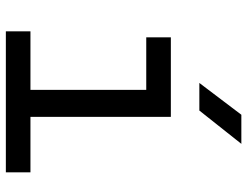

<svg xmlns="http://www.w3.org/2000/svg" viewBox="-112 -712 825 640"><g transform="rotate(90 300.0 -392.5)"><path d="M85 0V-82H280V-468H105V-550H370V-82H555V0ZM257 -645 363 -785H460L349 -645Z"/></g></svg>

Font: JetBrainsMono Nerd Font Mono
Style: Regular
Weight: 400
Monospace: yes
Designer: Philipp Nurullin, Konstantin Bulenkov
Foundry: JetBrains
Version: Version 2.304; ttfautohint (v1.8.4.7-5d5b);Nerd Fonts 2.3.0